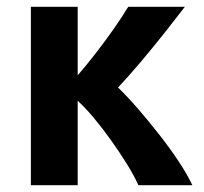

<svg xmlns="http://www.w3.org/2000/svg" viewBox="-20 -546 600 566"><path d="M71 0V-526H209V-324Q236 -355 263 -390Q290 -425 315 -460.5Q340 -496 358 -526H525Q499 -492 464.5 -448.5Q430 -405 394.5 -363Q359 -321 328 -288Q356 -261 387.5 -224.5Q419 -188 450 -148.5Q481 -109 506.5 -70.5Q532 -32 547 0H388Q375 -29 353.5 -63.5Q332 -98 307 -133Q282 -168 256.5 -198.5Q231 -229 209 -249V0Z"/></svg>

Font: Ubuntu Sans Mono
Style: Bold
Weight: 700
Monospace: yes
Designer: Dalton Maag Ltd
Foundry: Dalton Maag Ltd
Version: Version 1.006